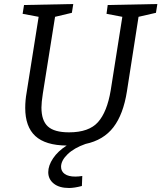

<svg xmlns="http://www.w3.org/2000/svg" viewBox="-20 -718 806 959"><path d="M766 -698 759 -654 672 -634 614 -262Q596 -147 546.5 -82.5Q497 -18 407 1Q350 21 317.5 52.5Q285 84 285 115Q285 138 303.5 151Q322 164 356 164Q372 164 391 161L389 211Q351 221 325 221Q276 221 248.5 199Q221 177 221 142Q221 109 245 73Q269 37 313 9Q207 8 156.5 -38.5Q106 -85 106 -179Q106 -217 113 -256L173 -634L93 -649L100 -693L346 -698L339 -654L255 -634L194 -251Q187 -206 187 -181Q187 -116 219 -86.5Q251 -57 325 -57Q424 -57 469.5 -108Q515 -159 533 -267L591 -634L512 -649L518 -693Z"/></svg>

Font: Bitter Pro
Style: Italic
Weight: 400
Italic angle: -9°
Designer: Sol Matas, and Bitter project Authors
Foundry: Sol Matas
Version: Version 1.010